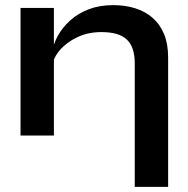

<svg xmlns="http://www.w3.org/2000/svg" viewBox="-20 -528 733 748"><path d="M60 -497H190V0H60ZM421 -508Q467 -508 506 -496Q545 -484 574 -459Q603 -434 619 -395.5Q635 -357 635 -304V200H505V-281Q505 -344 474.5 -373.5Q444 -403 375 -403Q323 -403 281 -383Q239 -363 213 -332.5Q187 -302 183 -269L182 -320Q187 -355 205 -388Q223 -421 253.5 -448.5Q284 -476 326 -492Q368 -508 421 -508Z"/></svg>

Font: Syne
Style: Bold
Weight: 700
Designer: Lucas Descroix
Foundry: Bonjour Monde
Version: Version 2.200